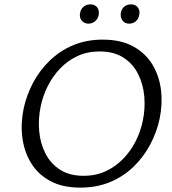

<svg xmlns="http://www.w3.org/2000/svg" viewBox="-20 -848 786 877"><path d="M347 9Q265 9 209 -21.5Q153 -52 121.5 -104Q90 -156 82 -220.5Q74 -285 88 -352Q101 -413 130.5 -469Q160 -525 206 -570Q252 -615 313 -641Q374 -667 449 -667Q532 -667 588.5 -636Q645 -605 676.5 -552.5Q708 -500 715.5 -435.5Q723 -371 709 -305Q696 -244 666 -187.5Q636 -131 590 -86.5Q544 -42 483 -16.5Q422 9 347 9ZM362 -45Q418 -45 463 -66Q508 -87 542.5 -122.5Q577 -158 599.5 -202.5Q622 -247 632 -295Q644 -352 639 -408Q634 -464 610.5 -510.5Q587 -557 543.5 -585Q500 -613 435 -613Q379 -613 334 -592Q289 -571 255 -535.5Q221 -500 198.5 -455.5Q176 -411 166 -363Q154 -306 159 -249.5Q164 -193 187.5 -147Q211 -101 254 -73Q297 -45 362 -45ZM384 -740Q371 -740 361 -747Q351 -754 347 -765Q343 -776 346 -789Q349 -807 362 -817.5Q375 -828 393 -828Q406 -828 415.5 -822Q425 -816 429 -805Q433 -794 431 -781Q428 -763 415 -751.5Q402 -740 384 -740ZM570 -740Q556 -740 547 -747Q538 -754 534 -765Q530 -776 532 -789Q535 -807 547.5 -817.5Q560 -828 578 -828Q592 -828 601 -822Q610 -816 614.5 -805Q619 -794 616 -781Q614 -763 601 -751.5Q588 -740 570 -740Z"/></svg>

Font: Ysabeau Infant
Style: Italic
Weight: 400
Italic angle: -12°
Designer: Christian Thalmann (Catharsis Fonts)
Version: Version 2.001;gftools[0.9.30]; featfreeze: ss01,ss02,lnum